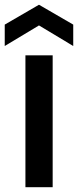

<svg xmlns="http://www.w3.org/2000/svg" viewBox="-31 -782 326 802"><path d="M-11.2 -589.8V-679.2L131.8 -762.2L274.9 -679.2V-589.8L131.8 -675.8ZM75.2 0V-550.8H189V0Z"/></svg>

Font: Poppins Medium
Style: Regular
Weight: 500
Designer: Ninad Kale (Devanagari), Jonny Pinhorn (Latin)
Foundry: Indian Type Foundry
Version: 4.004